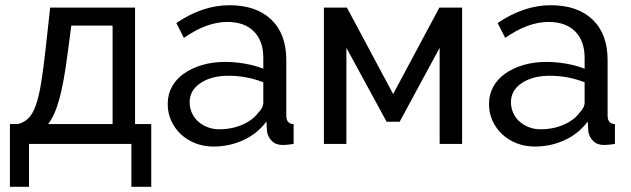

<svg xmlns="http://www.w3.org/2000/svg" viewBox="-20 -551 2417 735"><path d="M18 -76H48Q72 -82 88.5 -98Q105 -114 117 -147.5Q129 -181 138 -236.5Q147 -292 156 -376L172 -522H497V-76H559V164H483V0H91V164H18ZM411 -76V-453H253L238 -340Q224 -232 206.5 -169.5Q189 -107 164 -76Z M797 10Q760 10 728 -2.5Q696 -15 672.5 -37Q649 -59 635.5 -88.5Q622 -118 622 -153Q622 -189 638 -218.5Q654 -248 683.5 -269Q713 -290 753.5 -302Q794 -314 842 -314Q880 -314 919 -307Q958 -300 988 -288V-330Q988 -394 952 -430.5Q916 -467 850 -467Q771 -467 684 -406L655 -463Q756 -531 858 -531Q961 -531 1018.5 -476Q1076 -421 1076 -321V-108Q1076 -77 1104 -76V0Q1090 2 1081 3Q1072 4 1062 4Q1036 4 1020.5 -11.5Q1005 -27 1002 -49L1000 -86Q965 -39 911.5 -14.5Q858 10 797 10ZM820 -56Q867 -56 907.5 -73.5Q948 -91 969 -120Q988 -139 988 -159V-236Q924 -261 855 -261Q789 -261 747.5 -233Q706 -205 706 -160Q706 -138 714.5 -119Q723 -100 738.5 -86Q754 -72 775 -64Q796 -56 820 -56Z M1485 -191 1662 -522H1749V0H1663V-368L1510 -85H1460L1306 -368V0H1220V-522H1308Z M2027 10Q1990 10 1958 -2.5Q1926 -15 1902.5 -37Q1879 -59 1865.5 -88.5Q1852 -118 1852 -153Q1852 -189 1868 -218.5Q1884 -248 1913.5 -269Q1943 -290 1983.5 -302Q2024 -314 2072 -314Q2110 -314 2149 -307Q2188 -300 2218 -288V-330Q2218 -394 2182 -430.5Q2146 -467 2080 -467Q2001 -467 1914 -406L1885 -463Q1986 -531 2088 -531Q2191 -531 2248.5 -476Q2306 -421 2306 -321V-108Q2306 -77 2334 -76V0Q2320 2 2311 3Q2302 4 2292 4Q2266 4 2250.5 -11.5Q2235 -27 2232 -49L2230 -86Q2195 -39 2141.5 -14.5Q2088 10 2027 10ZM2050 -56Q2097 -56 2137.5 -73.5Q2178 -91 2199 -120Q2218 -139 2218 -159V-236Q2154 -261 2085 -261Q2019 -261 1977.5 -233Q1936 -205 1936 -160Q1936 -138 1944.5 -119Q1953 -100 1968.5 -86Q1984 -72 2005 -64Q2026 -56 2050 -56Z"/></svg>

Font: Boldmen Medium
Style: Regular
Weight: 400
Designer: Matt McInerney, Pablo Impallari, Rodrigo Fuenzalida
Foundry: LIVING CONCEPT
Version: Version 1.000